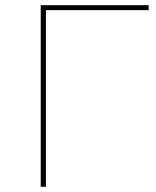

<svg xmlns="http://www.w3.org/2000/svg" viewBox="-20 -720 601 740"><path d="M137 -700H553V-681H148L157 -690V0H137Z"/></svg>

Font: Montserrat
Style: Regular
Weight: 400
Designer: Julieta Ulanovsky
Foundry: Julieta Ulanovsky
Version: Version 8.000